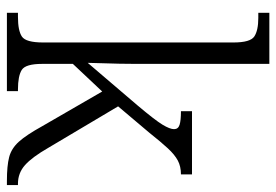

<svg xmlns="http://www.w3.org/2000/svg" viewBox="-142 -658 800 556"><g transform="rotate(90 258.0 -380.0)"><path d="M17 0V-32H29Q69 -32 86 -43.5Q103 -55 103 -105V-656Q103 -705 85.5 -716.5Q68 -728 32 -728H17V-760H165V-374Q165 -354 164.5 -325.5Q164 -297 163 -271.5Q162 -246 162 -234L285 -378Q328 -429 341 -450.5Q354 -472 354 -484Q354 -496 341.5 -500Q329 -504 302 -504V-536H485V-504Q462 -504 445 -495Q428 -486 409.5 -466Q391 -446 364 -412L288 -322L408 -120Q435 -73 458 -52.5Q481 -32 512 -32H516V0H504Q460 0 435 -6.5Q410 -13 390.5 -34.5Q371 -56 345 -103L245 -276L165 -191V-102Q165 -54 182.5 -43Q200 -32 239 -32H244V0Z"/></g></svg>

Font: Noto Serif SemiCondensed Light
Style: Regular
Weight: 300
Width: 4
Designer: Monotype Design Team
Foundry: Monotype Imaging Inc.
Version: Version 2.013